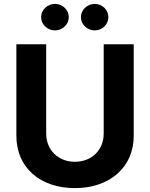

<svg xmlns="http://www.w3.org/2000/svg" viewBox="-20 -955 769 985"><path d="M512 -728V-270C512 -185 450 -125 364 -125C279 -125 217 -185 217 -270V-728H64V-258C64 -96 185 10 364 10C542 10 666 -96 666 -258V-728ZM191 -867C191 -830 223 -799 262 -799C301 -799 333 -830 333 -867C333 -904 301 -935 262 -935C223 -935 191 -904 191 -867ZM395 -867C395 -830 427 -799 466 -799C505 -799 536 -830 536 -867C536 -904 505 -935 466 -935C427 -935 395 -904 395 -867Z"/></svg>

Font: Wafeq
Style: Bold
Weight: 700
Designer: Rasmus Andersson & Azza Alameddine
Foundry: Google & TypeTogether
Version: Version 3.000;FEAKit 1.0